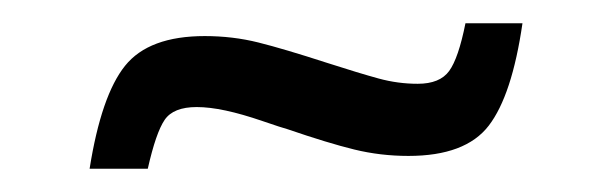

<svg xmlns="http://www.w3.org/2000/svg" viewBox="-20 -385 510 165"><path d="M156 -354Q180 -354 202 -348.5Q224 -343 261 -331Q289 -322 305.5 -317.5Q322 -313 339 -313Q358 -313 366 -324Q374 -335 380 -365H429Q420 -303 400 -277Q380 -251 331 -251Q307 -251 284.5 -256.5Q262 -262 227 -274Q223 -275 205.5 -281Q188 -287 174 -290Q160 -293 149 -293Q129 -293 121.5 -282Q114 -271 107 -240H57Q67 -303 87.5 -328.5Q108 -354 156 -354Z"/></svg>

Font: Saira Semi Condensed
Style: Italic
Weight: 400
Width: 4
Italic angle: -12°
Designer: Hector Gatti with collaboration of the Omnibus-Type team
Foundry: Omnibus-Type
Version: Version 1.001; ttfautohint (v1.8)